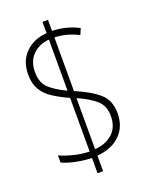

<svg xmlns="http://www.w3.org/2000/svg" viewBox="-152 -838 756 975"><g transform="rotate(-20 226.0 -351.0)"><path d="M202 -24Q155 -26 113.5 -35Q72 -44 44 -57V-96Q73 -82 116.5 -71Q160 -60 202 -59V-349Q153 -371 117 -394.5Q81 -418 61.5 -451Q42 -484 42 -532Q42 -606 87 -650Q132 -694 202 -699V-760H232V-700Q309 -698 374 -664L360 -631Q297 -663 232 -665V-375Q315 -340 358.5 -301.5Q402 -263 402 -194Q402 -122 357 -77.5Q312 -33 232 -26V58H202ZM202 -664Q149 -660 114 -626Q79 -592 79 -532Q79 -474 112.5 -444Q146 -414 202 -388ZM232 -61Q291 -65 328 -98.5Q365 -132 365 -193Q365 -246 332 -276.5Q299 -307 232 -337Z"/></g></svg>

Font: Noto Sans Khmer UI Condensed ExtraLight
Style: Regular
Weight: 200
Width: 3
Designer: Danh Hong and the Monotype Design Team
Foundry: Monotype Imaging Inc.
Version: Version 2.002; ttfautohint (v1.8.4.7-5d5b)